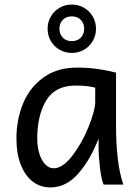

<svg xmlns="http://www.w3.org/2000/svg" viewBox="-20 -801 602 833"><path d="M407.7 -161.1V-200.2Q373.5 -110.4 320.6 -49.1Q267.6 12.2 197.8 12.2Q156.2 12.2 123 -12.5Q89.8 -37.1 70.6 -85.2Q51.3 -133.3 51.3 -200.2Q51.3 -281.7 80.1 -351.8Q108.9 -421.9 168.5 -464.8Q228 -507.8 314.9 -507.8Q397.9 -507.8 483.4 -485.8V-258.8Q483.4 -91.3 515.1 0H429.7Q419.9 -21 413.8 -72.3Q407.7 -123.5 407.7 -161.1ZM307.6 -429.7Q219.2 -429.7 180.4 -365Q141.6 -300.3 141.6 -200.2Q141.6 -163.1 151.1 -133.5Q160.6 -104 177 -87.4Q193.4 -70.8 212.4 -70.8Q252 -70.8 293.9 -125.5Q335.9 -180.2 364.5 -251.2Q393.1 -322.3 393.1 -358.9V-420.9Q376 -424.8 357.9 -427.2Q339.8 -429.7 307.6 -429.7ZM291.5 -730Q266.6 -730 252.2 -714.6Q237.8 -699.2 237.8 -676.3Q237.8 -653.3 252.2 -637.9Q266.6 -622.6 291.5 -622.6Q316.4 -622.6 330.8 -637.9Q345.2 -653.3 345.2 -676.3Q345.2 -699.2 330.8 -714.6Q316.4 -730 291.5 -730ZM291.5 -781.2Q320.3 -781.2 344.5 -767.3Q368.7 -753.4 382.6 -729.2Q396.5 -705.1 396.5 -676.3Q396.5 -647.5 382.6 -623.3Q368.7 -599.1 344.5 -585.2Q320.3 -571.3 291.5 -571.3Q262.7 -571.3 238.5 -585.2Q214.4 -599.1 200.4 -623.3Q186.5 -647.5 186.5 -676.3Q186.5 -705.1 200.4 -729.2Q214.4 -753.4 238.5 -767.3Q262.7 -781.2 291.5 -781.2Z"/></svg>

Font: Lesson One
Style: Regular
Weight: 400
Designer: But Ko, Victor Gaultney, Annie Olsen, Julie Remington, Don Collingsworth, Eric Hays, Becca Hirsbrunner
Version: Version 1.100